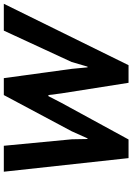

<svg xmlns="http://www.w3.org/2000/svg" viewBox="139 -842 707 1026"><g transform="rotate(-90 493.0 -328.5)"><path d="M262.2 -297.9 263.7 -214.8H267.1L305.2 -299.8L498.5 -662.1H588.9L638.7 -297.9L646.5 -214.8H650.4L675.3 -299.8L842.8 -662.1H986.3L658.2 4.4H564L507.3 -355.5L498.5 -423.8H492.7L457 -354.5L261.2 4.4H161.6L88.9 -662.1H227.5Z"/></g></svg>

Font: PT Astra Sans
Style: Bold Italic
Weight: 700
Italic angle: -16°
Designer: A.Korolkova, I. Chaeva
Foundry: ParaType Ltd
Version: Version 1.002W